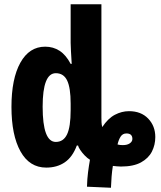

<svg xmlns="http://www.w3.org/2000/svg" viewBox="-20 -780 757 905"><path d="M390 100Q391 63 395 32Q399 1 404 -27Q392 -34 379.5 -47Q367 -60 358 -73.5Q349 -87 348 -94H342Q322 -40 285.5 -15Q249 10 198 10Q119 10 76.5 -66.5Q34 -143 34 -276Q34 -409 76 -484.5Q118 -560 193 -560Q231 -560 261 -540.5Q291 -521 313 -479H318Q316 -514 314.5 -538.5Q313 -563 313 -578V-760H458V-225Q458 -215 458.5 -203.5Q459 -192 462 -181Q489 -222 521.5 -239Q554 -256 588 -256Q645 -256 678.5 -221Q712 -186 712 -134Q712 -97 696 -65.5Q680 -34 644.5 -14.5Q609 5 550 5Q543 5 531 4Q519 3 512 2Q508 27 506 52.5Q504 78 503 105ZM243 -111Q279 -111 296 -146.5Q313 -182 313 -261V-292Q313 -366 296.5 -400.5Q280 -435 243 -435Q181 -435 181 -277Q181 -111 243 -111ZM559 -96Q580 -96 592 -104.5Q604 -113 604 -125Q604 -151 576 -151Q558 -151 548.5 -136Q539 -121 534 -99Q544 -96 559 -96Z"/></svg>

Font: Noto Sans ExtraCondensed ExtraBold
Style: Regular
Weight: 800
Width: 2
Designer: Monotype Design Team
Foundry: Monotype Imaging Inc.
Version: Version 2.013; ttfautohint (v1.8.4.7-5d5b)